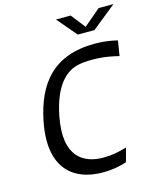

<svg xmlns="http://www.w3.org/2000/svg" viewBox="-136 -1036 949 1145"><g transform="rotate(-15 338.0 -463.0)"><path d="M507.5 -741.5C252.5 -741.5 136 -597.5 91.5 -370C38 -92.5 176 13 355.5 13C422.5 13 472.5 0 503.5 -10L527 -95.5C484.5 -81.5 432.5 -71.5 382 -71.5C264 -71.5 143 -132 191 -378.5C224.5 -549.5 291.5 -601.5 319.5 -620C351 -641 391 -653 465.5 -653C542 -653 594.5 -640.5 630.5 -631.5L645.5 -724.5C606 -734.5 558 -741.5 507.5 -741.5ZM320.5 -940.5H411.5L480.5 -852.5L584.5 -940.5H675.5L526 -820H423Z"/></g></svg>

Font: Monaspace Argon
Style: Italic
Weight: 400
Italic angle: -11°
Designer: Riley Cran & the Lettermatic Team
Foundry: Lettermatic
Version: Version 1.101 (Monaspace Argon)